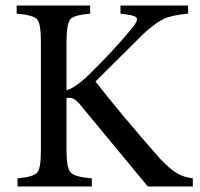

<svg xmlns="http://www.w3.org/2000/svg" viewBox="-20 -670 718 690"><path d="M673 0H511L272 -289Q256 -309 245 -315Q233 -320 219 -318V-130Q219 -65 234 -50Q248 -34 310 -29V0H43V-29Q100 -34 114 -50Q127 -65 127 -130V-520Q127 -586 113 -601Q99 -616 40 -621V-650H304V-621Q246 -616 233 -601Q219 -585 219 -520V-346Q245 -352 290 -392Q394 -494 453 -567Q472 -589 472 -600Q472 -602 472 -604Q468 -614 435 -618L413 -621V-650H656V-621Q600 -616 570 -603Q540 -589 494 -547L323 -377Q421 -252 554 -101Q592 -61 615 -48Q637 -34 673 -29Z"/></svg>

Font: Shafarik
Style: Regular
Weight: 400
Version: Version 1.001; ttfautohint (v1.8.4.7-5d5b)